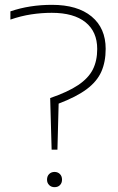

<svg xmlns="http://www.w3.org/2000/svg" viewBox="-20 -769 490 794"><path d="M193.5 -150 187.5 -363.5Q260.5 -388.5 303 -417Q345.5 -445.5 363.8 -481.5Q382 -517.5 382 -566.5Q382 -638 333.5 -677Q285 -716 194 -716Q151.5 -716 109 -709.5Q66.5 -703 23 -688V-722Q102 -749 195 -749Q300.5 -749 358.8 -700.8Q417 -652.5 417 -567Q417 -513 399 -472.5Q381 -432 338.5 -400.2Q296 -368.5 222.5 -340.5L217.5 -150ZM205.5 5Q192 5 183.2 -3.8Q174.5 -12.5 174.5 -26Q174.5 -40.5 183.2 -49.2Q192 -58 205.5 -58Q219 -58 227.8 -49.2Q236.5 -40.5 236.5 -26Q236.5 -12.5 228.2 -3.8Q220 5 205.5 5Z"/></svg>

Font: Encode Sans Semi Expanded Thin
Style: Regular
Weight: 100
Width: 6
Designer: Multiple Designers
Foundry: Impallari Type
Version: Version 3.000; ttfautohint (v1.8.3) -l 8 -r 50 -G 200 -x 14 